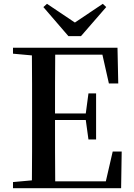

<svg xmlns="http://www.w3.org/2000/svg" viewBox="-20 -985 700 1005"><path d="M226 -965 207 -948 338 -796H404L536 -948L518 -965L372 -867ZM550 -548H599L595 -735H48V-704L147 -695C148 -595 148 -495 148 -393V-342C148 -241 148 -140 147 -41L48 -32V0H614L617 -192H570L534 -36H269C268 -138 268 -241 268 -357H429L443 -255H483V-496H443L429 -391H268C268 -499 268 -600 269 -699H516Z"/></svg>

Font: Noto Serif JP SemiBold
Style: Regular
Weight: 600
Designer: Ryoko NISHIZUKA 西塚涼子 (kana & ideographs); Frank Grießhammer (Latin, Greek & Cyrillic); Wenlong ZHANG 张文龙 (bopomofo); San
Foundry: Adobe
Version: Version 2.001;hotconv 1.1.0;makeotfexe 2.6.0